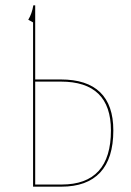

<svg xmlns="http://www.w3.org/2000/svg" viewBox="-20 -700 492 720"><path d="M405 -211Q405 -106 355.5 -53Q306 0 210 0H104V-616L86 -626Q100 -649 105 -680H112V-402H208Q306 -402 355.5 -354Q405 -306 405 -211ZM396 -211Q396 -394 208 -394H112V-8H211Q396 -8 396 -211Z"/></svg>

Font: Fira Sans Compressed Eight
Style: Regular
Weight: 100
Width: 1
Designer: bBox Type GmbH & Carrois Corporate GbR & Edenspiekermann AG
Foundry: bBox Type GmbH & Carrois Corporate GbR & Edenspiekermann AG
Version: Version 4.301